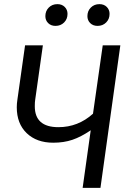

<svg xmlns="http://www.w3.org/2000/svg" viewBox="-20 -907 643 927"><path d="M561 -688 465 0H379L418 -278Q371 -246 329.5 -232Q288 -218 237 -218Q157 -218 109 -264Q61 -310 61 -389Q61 -407 64 -426L101 -688H187L150 -426Q148 -415 148 -394Q148 -293 262 -293Q357 -293 429 -358L476 -688ZM199 -829Q199 -854 215.5 -870.5Q232 -887 257 -887Q279 -887 292.5 -873.5Q306 -860 306 -840Q306 -815 289.5 -798.5Q273 -782 248 -782Q226 -782 212.5 -795.5Q199 -809 199 -829ZM402 -829Q402 -854 418.5 -870.5Q435 -887 460 -887Q482 -887 495.5 -873.5Q509 -860 509 -840Q509 -815 492.5 -798.5Q476 -782 451 -782Q429 -782 415.5 -795.5Q402 -809 402 -829Z"/></svg>

Font: Fira Sans Book
Style: Italic
Weight: 350
Italic angle: -8°
Designer: bBox Type GmbH & Carrois Corporate GbR & Edenspiekermann AG
Foundry: bBox Type GmbH & Carrois Corporate GbR & Edenspiekermann AG
Version: Version 4.301